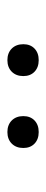

<svg xmlns="http://www.w3.org/2000/svg" viewBox="172 -964 122 506"><g transform="rotate(-90 233.0 -711.0)"><path d="M96 -710.5Q96 -729.5 107.5 -741Q119 -752.5 138 -752.5Q157 -752.5 168.5 -741Q180 -729.5 180 -710.5Q180 -692 168.5 -681Q157 -670 138 -670Q119 -670 107.5 -681Q96 -692 96 -710.5ZM285.5 -710.5Q285.5 -729.5 297 -741Q308.5 -752.5 327.5 -752.5Q346.5 -752.5 358 -741Q369.5 -729.5 369.5 -710.5Q369.5 -692 358 -681Q346.5 -670 327.5 -670Q308.5 -670 297 -681Q285.5 -692 285.5 -710.5Z"/></g></svg>

Font: Encode Sans Semi Condensed Light
Style: Regular
Weight: 300
Width: 4
Designer: Multiple Designers
Foundry: Impallari Type
Version: Version 2.000